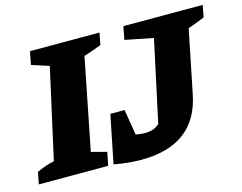

<svg xmlns="http://www.w3.org/2000/svg" viewBox="-129 -803 1215 963"><g transform="rotate(-15 478.5 -321.5)"><path d="M-35 0 -23 -62Q-1 -72 21.5 -80Q44 -88 68 -93L172 -560L82 -589L95 -657H456L444 -595Q420 -586 397.5 -578Q375 -570 353 -563L259 -90L339 -69L325 0ZM353 0 403 -249H477L499 -116Q522 -111 542 -111Q568 -111 586.5 -116.5Q605 -122 622 -138L713 -560L567 -589L580 -657H992L980 -595Q962 -588 938.5 -578.5Q915 -569 894 -563L828 -238Q779 14 494 14Q462 14 427 10.5Q392 7 353 0Z"/></g></svg>

Font: Piazzolla ExtraBold
Style: Italic
Weight: 800
Italic angle: -11.3°
Designer: Juan Pablo del Peral
Foundry: Huerta Tipografica
Version: Version 1.330